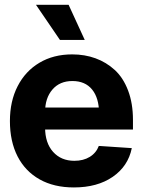

<svg xmlns="http://www.w3.org/2000/svg" viewBox="-20 -783 603 813"><path d="M293 10.7Q208.5 10.7 147.9 -23.4Q86.9 -57.6 54.4 -120.8Q22 -184.1 22 -270.5Q22 -354.5 54.7 -418Q87.4 -481.9 147 -517.3Q206.5 -552.7 285.6 -552.7Q338.9 -552.7 384.5 -536.1Q430.2 -519.5 466.1 -486.6Q502 -453.6 522.5 -399.4Q543 -345.2 543 -275.4V-234.4H82V-327.6H469.7L399.4 -303.2Q399.4 -367.7 370.1 -403.8Q340.8 -439.9 286.6 -439.9Q232.9 -439.9 201.9 -403.8Q170.9 -367.7 170.9 -309.1V-243.2Q170.9 -177.7 204.8 -139.9Q238.8 -102.1 294.9 -102.1Q333 -102.1 360.1 -118.7Q387.2 -135.3 398.4 -165L538.1 -155.8Q522.5 -79.1 457.3 -34.2Q392.1 10.7 293 10.7ZM338.9 -613.8H233.9L132.3 -762.7H270.5Z"/></svg>

Font: Inter Tight Stencil
Style: Bold
Weight: 700
Designer: Rasmus Andersson
Foundry: rsms
Version: Version 3.004;Glyphs 3.1.2 (3151)